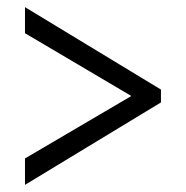

<svg xmlns="http://www.w3.org/2000/svg" viewBox="-20 -627 521 538"><path d="M50 -183V-109L431 -340V-376L50 -607V-534L348 -358Z"/></svg>

Font: Noto Serif Sinhala Condensed Medium
Style: Regular
Weight: 500
Width: 3
Designer: Jelle Bosma - Monotype Design Team
Foundry: Monotype Imaging Inc.
Version: Version 2.007